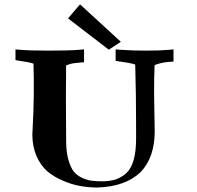

<svg xmlns="http://www.w3.org/2000/svg" viewBox="-20 -839 901 878"><path d="M291.1 -754.8 477.6 -611.8 532.7 -647.8 345.9 -819.1ZM556.8 -46.3C542.3 -33.8 526.3 -24.5 508.7 -18.4C490.9 -12.8 471.2 -10 449.4 -9.9C427.7 -9.9 410.1 -10.9 396.7 -12.9C383.4 -14.9 368.9 -19.5 353.2 -26.7C339.4 -33.4 327.5 -42.5 317.6 -54.1C308.1 -66.1 299.9 -83.9 293 -107.5C286.1 -131.1 282.6 -159.8 282.5 -193.4L281.4 -393.7C281.4 -449.7 281.7 -498.5 282.3 -539.9C285.4 -541.4 291.2 -543.5 299.7 -546.1C308.2 -548.8 323.3 -551 344.9 -552.8L364.3 -554.3V-613.2L341.1 -611.2C310.5 -608.7 264.9 -607.5 204.3 -607.5C146.7 -607.5 102.6 -608.7 72 -611.3L50.8 -613.1V-563.9L106.8 -554.9C117.1 -552.9 125.8 -550.6 133.1 -548C136.1 -453.8 134.9 -356.3 129.5 -255.3C128.5 -237.4 128 -226.8 127.9 -223.6C128 -188 134.2 -155.6 146.4 -126.4C158.7 -98 175.2 -74.6 195.7 -56.1C216.1 -38.8 240.2 -24.3 268.1 -12.6C294.8 -1.1 321 7 346.7 11.5C372.3 16.1 398.5 18.4 425.2 18.6L425.6 18.5C511.8 15.7 577.8 -8 623.6 -52.6C665.8 -96.8 687.1 -158.3 687.5 -237.1V-237.4L684.6 -412.9C684.6 -462.1 685.4 -504.9 686.9 -541.4C708 -549.7 730.8 -554.6 755.2 -556.3L773.4 -557.4V-613.2L752.1 -611.2C724.2 -608.7 689.6 -607.5 648.4 -607.5C603.9 -607.5 565.1 -608.7 531.9 -611.3L508.8 -613.1V-560.7L569.8 -551.1C580.9 -549 590.4 -546.6 598.3 -543.8C601 -450.2 602.3 -359.8 602.3 -272.5V-202.1C602.1 -126.2 587 -74.3 556.8 -46.3Z"/></svg>

Font: Bentham
Style: Bold
Weight: 700
Version: Version 002.001